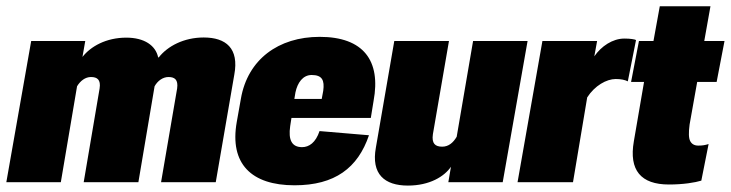

<svg xmlns="http://www.w3.org/2000/svg" viewBox="-61 -576 2311 607"><path d="M-41 0H131.3L182.6 -303.2C192.9 -320.3 208.5 -332.5 226.6 -332.5C246.1 -332.5 258.3 -324.2 253.9 -296.4L203.6 0H376.5L427.7 -303.2C437.5 -320.8 454.1 -332.5 471.7 -332.5C491.2 -332.5 502.9 -324.2 499 -296.4L448.2 0H621.1L679.7 -339.8C695.3 -423.3 653.3 -457.5 583 -457.5C520.5 -457.5 468.8 -430.2 440.9 -394.5H439C431.2 -432.1 395.5 -457 338.4 -457C274.4 -457 225.6 -429.2 199.7 -396L208.5 -446.3H37.6Z M870.1 9.8C997.6 9.8 1070.3 -44.9 1105.5 -148.4L949.2 -161.6C937 -125 916 -110.8 894 -110.8C861.3 -110.8 850.1 -133.8 856.4 -177.2L860.4 -203.1H1111.3L1120.1 -257.3C1143.6 -383.8 1088.4 -459.5 949.7 -459.5C818.8 -459.5 722.2 -387.7 700.7 -264.6L687.5 -190.4C664.1 -58.1 733.9 9.8 870.1 9.8ZM869.6 -263.2 873 -283.7C879.4 -314.5 896.5 -338.9 924.3 -338.9C958 -338.9 965.3 -321.8 960.9 -289.1L956.1 -263.2Z M1228.5 10.7C1297.4 10.7 1343.8 -18.1 1364.7 -48.8L1356.4 0H1528.3L1606.9 -446.3H1434.6L1382.8 -143.6C1371.6 -124.5 1356.9 -112.3 1336.9 -112.3C1314.9 -112.3 1303.2 -122.1 1307.6 -151.9L1358.4 -446.3H1185.5L1127.4 -109.9C1111.8 -25.4 1154.8 10.7 1228.5 10.7Z M1575.2 0H1750.5L1795.4 -268.1C1819.3 -305.2 1856.4 -326.2 1885.7 -326.2C1902.8 -326.2 1915.5 -323.2 1923.8 -318.8L1949.7 -449.2C1947.8 -450.7 1943.4 -451.7 1937 -452.6C1930.2 -453.6 1922.4 -454.1 1913.1 -454.1C1875.5 -454.1 1839.8 -429.7 1817.9 -397.9L1826.7 -446.3H1653.8Z M2053.7 7.3C2100.1 7.3 2136.7 1 2156.2 -4.9L2179.2 -120.6C2168 -117.2 2160.2 -115.7 2146.5 -115.7C2134.3 -115.7 2126 -120.6 2121.1 -129.9C2116.2 -139.2 2115.7 -156.2 2119.1 -182.1L2143.1 -316.9H2204.6L2229.5 -446.3H2165.5L2185.1 -556.2H2024.9L2004.9 -446.3H1959L1934.1 -316.9H1975.1L1942.9 -129.4C1926.8 -37.6 1965.3 7.3 2053.7 7.3Z"/></svg>

Font: Roboto Flex Super Cond Black
Style: Italic
Weight: 900
Width: 3
Italic angle: -10°
Designer: Berlow after Robertson
Foundry: Google
Version: Version 3.200;Glyphs 3.3 (3311)